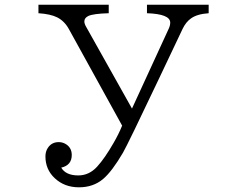

<svg xmlns="http://www.w3.org/2000/svg" viewBox="-20 -780 1040 819"><path d="M144 -759.8H443.8V-723.6Q377.9 -721.7 356.9 -711.9Q339.8 -703.6 339.8 -688.5Q339.8 -678.7 347.2 -666L543 -316.9L700.2 -658.7Q706.1 -671.9 706.1 -683.6Q706.1 -720.2 606.9 -723.6V-759.8H870.1V-723.6Q820.3 -720.2 794.4 -701.2Q773.4 -686.5 759.3 -657.7Q759.3 -657.2 659.7 -447.8Q524.9 -163.6 504.4 -128.4Q457.5 -48.3 419.9 -16.6Q377.9 19 316.9 19Q254.9 19 213.4 -20Q173.8 -57.1 173.8 -112.8Q173.8 -133.3 183.6 -148.4Q199.7 -173.8 230.5 -173.8Q244.1 -173.8 255.9 -168Q286.1 -152.8 286.1 -118.7Q286.1 -75.2 241.2 -64.9Q260.7 -31.7 314 -31.7Q359.9 -31.7 394 -68.8Q426.8 -104.5 464.8 -170.9Q486.3 -208 501 -244.1L273.9 -655.8Q254.9 -690.4 223.6 -706.1Q195.3 -720.2 144 -723.6Z"/></svg>

Font: BIZ UDMincho
Style: Regular
Weight: 400
Monospace: yes
Designer: TypeBank Co., Ltd.
Foundry: Morisawa Inc.
Version: Version 1.06